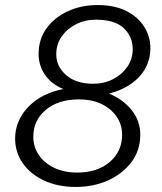

<svg xmlns="http://www.w3.org/2000/svg" viewBox="-20 -731 643 761"><path d="M280 10Q209 10 154.5 -15.5Q100 -41 70 -84.5Q40 -128 40 -181Q40 -229 63.5 -269.5Q87 -310 130 -338.5Q173 -367 231 -378Q183 -398 158 -435Q133 -472 133 -517Q133 -576 165 -619.5Q197 -663 250 -687Q303 -711 366 -711Q434 -711 480.5 -687.5Q527 -664 551.5 -625Q576 -586 576 -541Q576 -497 556.5 -461Q537 -425 500 -399Q463 -373 412 -360Q467 -338 501.5 -295Q536 -252 536 -197Q536 -135 501 -88.5Q466 -42 408 -16Q350 10 280 10ZM349 -399Q392 -399 427.5 -417Q463 -435 484.5 -466Q506 -497 506 -536Q506 -586 470.5 -619.5Q435 -653 360 -653Q317 -653 281.5 -635Q246 -617 224.5 -586.5Q203 -556 203 -516Q203 -467 242.5 -433Q282 -399 349 -399ZM286 -47Q366 -47 415 -89Q464 -131 464 -197Q464 -236 443 -267.5Q422 -299 384 -318Q346 -337 293 -337Q211 -337 161.5 -295.5Q112 -254 112 -189Q112 -150 133 -118Q154 -86 193.5 -66.5Q233 -47 286 -47Z"/></svg>

Font: Red Hat Display VF
Style: Italic
Weight: 300
Italic angle: -12°
Designer: Pentagram, MCKL
Foundry: Pentagram, MCKL
Version: Version 1.010